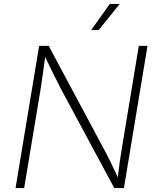

<svg xmlns="http://www.w3.org/2000/svg" viewBox="-20 -962 804 982"><path d="M59.6 0 180.2 -727.5H229L510.3 -201.7Q526.9 -171.4 545.2 -134Q563.5 -96.7 582.5 -55.2Q587.4 -97.2 592.8 -136Q598.1 -174.8 604 -208L689.9 -727.5H734.4L613.8 0H564.5L291.5 -507.8Q272.5 -543.9 253.7 -582.3Q234.9 -620.6 210.9 -670.9Q204.1 -622.6 198.7 -581.3Q193.4 -540 188 -508.3L103.5 0ZM446.3 -808.1 541.5 -941.9H592.3L484.4 -808.1Z"/></svg>

Font: Inter Extra Light
Style: Italic
Weight: 200
Italic angle: -9.39999°
Designer: Rasmus Andersson
Foundry: rsms
Version: Version 4.000;git-3c8e0fc